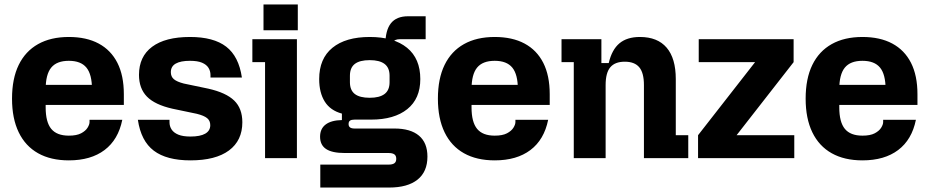

<svg xmlns="http://www.w3.org/2000/svg" viewBox="-20 -710 4172 862"><path d="M289 10Q208 10 151 -22Q94 -54 64 -116Q34 -178 34 -267Q34 -357 64 -418.5Q94 -480 151 -512Q208 -544 289 -544Q368 -544 423 -514.5Q478 -485 507 -428Q536 -371 536 -287V-239H125V-329H488L393 -275V-309Q393 -376 368 -406.5Q343 -437 289 -437Q235 -437 210 -406.5Q185 -376 185 -309V-228Q185 -162 210 -131.5Q235 -101 289 -101Q324 -101 344 -111.5Q364 -122 373 -136.5Q382 -151 382 -162V-172H529Q511 -83 449.5 -36.5Q388 10 289 10Z M835 10Q728 10 670.5 -33.5Q613 -77 599 -172H741V-161Q741 -143 750.5 -128.5Q760 -114 780.5 -105.5Q801 -97 835 -97Q879 -97 901.5 -110Q924 -123 924 -148Q924 -168 910 -179.5Q896 -191 864 -199L754 -222Q675 -240 639.5 -276.5Q604 -313 604 -374Q604 -456 663 -500Q722 -544 833 -544Q939 -544 995.5 -500.5Q1052 -457 1066 -362H925V-373Q925 -391 916 -405.5Q907 -420 887 -428.5Q867 -437 833 -437Q791 -437 769 -424.5Q747 -412 747 -386Q747 -366 760.5 -354.5Q774 -343 805 -335L915 -312Q995 -294 1031.5 -258.5Q1068 -223 1068 -161Q1068 -79 1008 -34.5Q948 10 835 10Z M1170 0V-431H1113V-534H1313V0ZM1163 -574V-690H1317V-574Z M1418 132V29H1725Q1742 29 1750.5 23Q1759 17 1759 3Q1759 -11 1750.5 -17Q1742 -23 1725 -23H1528Q1471 -23 1444 -41Q1417 -59 1417 -96Q1417 -132 1442 -151Q1467 -170 1515 -171V-200Q1463 -214 1438 -254Q1413 -294 1413 -355Q1413 -447 1472.5 -495.5Q1532 -544 1640 -544Q1748 -544 1807.5 -495.5Q1867 -447 1867 -355Q1867 -267 1808.5 -220Q1750 -173 1646 -173H1572Q1558 -173 1551.5 -168.5Q1545 -164 1545 -153Q1545 -143 1551.5 -138Q1558 -133 1572 -133H1751Q1823 -133 1861 -101Q1899 -69 1899 -7Q1899 61 1854.5 96.5Q1810 132 1727 132ZM1640 -271Q1684 -271 1706.5 -288Q1729 -305 1729 -341V-370Q1729 -406 1706.5 -423Q1684 -440 1640 -440Q1595 -440 1573 -423Q1551 -406 1551 -370V-341Q1551 -305 1573 -288Q1595 -271 1640 -271ZM1710 -508Q1710 -574 1735 -605.5Q1760 -637 1812 -637H1891V-534H1775Q1733 -534 1733 -486Z M2201 10Q2120 10 2063 -22Q2006 -54 1976 -116Q1946 -178 1946 -267Q1946 -357 1976 -418.5Q2006 -480 2063 -512Q2120 -544 2201 -544Q2280 -544 2335 -514.5Q2390 -485 2419 -428Q2448 -371 2448 -287V-239H2037V-329H2400L2305 -275V-309Q2305 -376 2280 -406.5Q2255 -437 2201 -437Q2147 -437 2122 -406.5Q2097 -376 2097 -309V-228Q2097 -162 2122 -131.5Q2147 -101 2201 -101Q2236 -101 2256 -111.5Q2276 -122 2285 -136.5Q2294 -151 2294 -162V-172H2441Q2423 -83 2361.5 -36.5Q2300 10 2201 10Z M2556 0V-431H2501V-534H2680V-427H2713Q2727 -487 2761 -515.5Q2795 -544 2853 -544Q2932 -544 2973 -496Q3014 -448 3014 -355V-103H3070V0H2871V-328Q2871 -383.1 2850 -408Q2829 -433 2785 -433Q2741 -433 2720 -408Q2699 -383.1 2699 -328V0Z M3114 0V-103L3370 -431H3117V-534H3543V-431L3287 -103H3546V0Z M3852 10Q3771 10 3714 -22Q3657 -54 3627 -116Q3597 -178 3597 -267Q3597 -357 3627 -418.5Q3657 -480 3714 -512Q3771 -544 3852 -544Q3931 -544 3986 -514.5Q4041 -485 4070 -428Q4099 -371 4099 -287V-239H3688V-329H4051L3956 -275V-309Q3956 -376 3931 -406.5Q3906 -437 3852 -437Q3798 -437 3773 -406.5Q3748 -376 3748 -309V-228Q3748 -162 3773 -131.5Q3798 -101 3852 -101Q3887 -101 3907 -111.5Q3927 -122 3936 -136.5Q3945 -151 3945 -162V-172H4092Q4074 -83 4012.5 -36.5Q3951 10 3852 10Z"/></svg>

Font: Mozilla Headline ExtraLight
Style: Regular
Weight: 200
Designer: Studio DRAMA
Foundry: Studio DRAMA
Version: Version 1.000